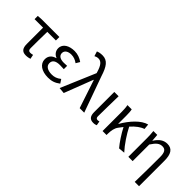

<svg xmlns="http://www.w3.org/2000/svg" viewBox="56 -1755 2901 2901"><g transform="rotate(45 1507.0 -304.5)"><path d="M322 13C356 13 387 6 409 -1L395 -71C377 -66 360 -63 342 -63C312 -63 297 -78 297 -116C297 -226 298 -346 301 -469H485V-543H106L29 -538V-469H211V-122C211 -35 240 13 322 13Z M795 13C871 13 927 -4 993 -54L953 -115C902 -74 857 -60 804 -60C712 -60 657 -97 657 -158C657 -218 701 -250 791 -250C818 -250 844 -249 876 -247V-318C849 -316 829 -315 807 -315C720 -315 683 -350 683 -399C683 -455 735 -484 802 -484C852 -484 896 -467 938 -436L975 -498C925 -534 865 -557 799 -557C688 -557 592 -509 592 -410C592 -359 622 -310 678 -289V-284C616 -269 566 -227 566 -150C566 -49 660 13 795 13Z M1130 9 1307 -451H1312L1462 0H1559L1353 -574C1304 -730 1251 -809 1143 -809C1095 -809 1066 -801 1040 -790L1064 -713C1083 -723 1103 -732 1133 -732C1195 -732 1232 -678 1262 -578L1269 -555L1033 0Z M1762 13C1793 13 1812 7 1827 0L1815 -69C1803 -65 1792 -63 1782 -63C1759 -63 1744 -75 1744 -106C1744 -237 1749 -396 1751 -543H1659V-112C1659 -32 1688 13 1762 13Z M2313 9 2414 0C2331 -89 2242 -225 2188 -332C2255 -405 2317 -451 2377 -470L2369 -557C2252 -528 2131 -395 2045 -246H2041V-416C2041 -464 2038 -514 2031 -543H1940C1950 -495 1951 -438 1951 -394V0H2036V-28C2038 -99 2048 -156 2081 -200L2132 -267C2184 -166 2256 -58 2313 9Z M2838 200H2930V-344C2930 -482 2887 -557 2782 -557C2702 -557 2643 -515 2588 -429H2586L2577 -543H2494C2501 -486 2502 -438 2502 -394V0H2594V-355C2654 -447 2695 -477 2755 -477C2819 -477 2844 -434 2844 -332C2844 -176 2842 23 2838 200Z"/></g></svg>

Font: Noto Sans Mono CJK HK
Style: Regular
Weight: 400
Designer: Ryoko NISHIZUKA 西塚涼子 (kana, bopomofo & ideographs); Paul D. Hunt (Latin, Greek & Cyrillic); Sandoll Communications 산돌커뮤니
Foundry: Adobe
Version: Version 2.004;hotconv 1.0.118;makeotfexe 2.5.65603